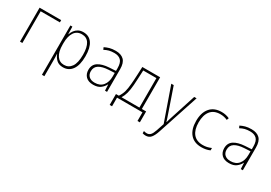

<svg xmlns="http://www.w3.org/2000/svg" viewBox="23 -1442 3664 2596"><g transform="rotate(30 1855.0 -144.0)"><path d="M135 0V-530H472V-495H172V0Z M616 240V-530H647L650 -414H653Q664 -447 684.5 -475.5Q705 -504 737.5 -522Q770 -540 816 -540Q906 -540 953.5 -471.5Q1001 -403 1001 -270Q1001 -131 950 -60Q899 11 810 11Q744 11 707 -24.5Q670 -60 654 -105H651Q653 -81 653.5 -54Q654 -27 654 0V240ZM806 -24Q878 -24 920 -84Q962 -144 962 -271Q962 -505 812 -505Q734 -505 694 -443.5Q654 -382 654 -278V-252Q654 -141 694.5 -82.5Q735 -24 806 -24Z M1281 11Q1205 11 1165.5 -29Q1126 -69 1126 -133Q1126 -214 1186.5 -253.5Q1247 -293 1356 -300L1457 -306V-349Q1457 -434 1421 -469.5Q1385 -505 1319 -505Q1272 -505 1237.5 -496Q1203 -487 1166 -467L1151 -500Q1187 -518 1226 -529Q1265 -540 1321 -540Q1405 -540 1449.5 -496Q1494 -452 1494 -355V0H1462L1457 -95H1455Q1434 -52 1393 -20.5Q1352 11 1281 11ZM1285 -23Q1368 -23 1412 -76.5Q1456 -130 1456 -219V-274L1362 -269Q1269 -264 1216.5 -232Q1164 -200 1164 -133Q1164 -81 1196 -52Q1228 -23 1285 -23Z M1613 135V-35H1658Q1690 -83 1704 -132.5Q1718 -182 1724 -257Q1727 -286 1729 -320.5Q1731 -355 1733.5 -405Q1736 -455 1739 -530H2017V-35H2084V135H2047V0H1650V135ZM1761 -263Q1755 -184 1740.5 -130.5Q1726 -77 1700 -35H1979V-495H1773Q1770 -419 1767 -364Q1764 -309 1761 -263Z M2240 252Q2215 252 2191 244V209Q2202 213 2214 215Q2226 217 2239 217Q2272 217 2294 194Q2316 171 2336 112L2375 -5L2191 -530H2229L2353 -170Q2369 -125 2377.5 -98Q2386 -71 2393 -48H2395Q2403 -76 2412 -105.5Q2421 -135 2433 -171L2549 -530H2586L2374 113Q2351 181 2321.5 216.5Q2292 252 2240 252Z M2970 11Q2855 11 2794 -61.5Q2733 -134 2733 -263Q2733 -393 2795.5 -466.5Q2858 -540 2975 -540Q3041 -540 3097 -514L3085 -481Q3033 -505 2974 -505Q2874 -505 2823 -441.5Q2772 -378 2772 -263Q2772 -149 2822.5 -86.5Q2873 -24 2973 -24Q3007 -24 3037 -30.5Q3067 -37 3102 -52V-15Q3071 -1 3038.5 5Q3006 11 2970 11Z M3401 11Q3325 11 3285.5 -29Q3246 -69 3246 -133Q3246 -214 3306.5 -253.5Q3367 -293 3476 -300L3577 -306V-349Q3577 -434 3541 -469.5Q3505 -505 3439 -505Q3392 -505 3357.5 -496Q3323 -487 3286 -467L3271 -500Q3307 -518 3346 -529Q3385 -540 3441 -540Q3525 -540 3569.5 -496Q3614 -452 3614 -355V0H3582L3577 -95H3575Q3554 -52 3513 -20.5Q3472 11 3401 11ZM3405 -23Q3488 -23 3532 -76.5Q3576 -130 3576 -219V-274L3482 -269Q3389 -264 3336.5 -232Q3284 -200 3284 -133Q3284 -81 3316 -52Q3348 -23 3405 -23Z"/></g></svg>

Font: Noto Sans Mono Condensed ExtraLight
Style: Regular
Weight: 200
Width: 3
Designer: Monotype Design Team
Foundry: Monotype Imaging Inc.
Version: Version 2.014; ttfautohint (v1.8.4.7-5d5b)